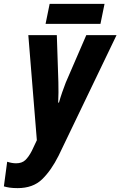

<svg xmlns="http://www.w3.org/2000/svg" viewBox="-88 -730 621 990"><path d="M3 240Q-21 240 -38 237.5Q-55 235 -68 231L-51 104Q-26 112 -5 112Q25 112 42.5 95.5Q60 79 76 48L102 -7L58 -549H205L213 -306Q214 -280 213.5 -253Q213 -226 212 -201H216Q223 -226 233 -255Q243 -284 251 -304L357 -549H513L214 73Q176 149 129 194.5Q82 240 3 240ZM147 -607 168 -710H451L430 -607Z"/></svg>

Font: Noto Sans Condensed ExtraBold
Style: Italic
Weight: 800
Width: 3
Italic angle: -12°
Designer: Monotype Design Team
Foundry: Monotype Imaging Inc.
Version: Version 2.013; ttfautohint (v1.8.4.7-5d5b)